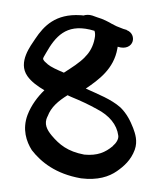

<svg xmlns="http://www.w3.org/2000/svg" viewBox="-84 -709 755 891"><g transform="rotate(10 293.5 -264.0)"><path d="M359 113C436 109 485 83 517 51C544 24 572 -10 581 -61C588 -103 570 -135 556 -159C537 -190 515 -220 481 -243C432 -273 369 -285 308 -301C360 -352 420 -413 420 -509V-518C460 -512 482 -533 484 -555C486 -573 475 -596 448 -601V-602L431 -604C402 -609 392 -612 379 -617H377C359 -624 331 -633 302 -636L279 -640C263 -642 250 -639 238 -633C234 -633 229 -633 224 -632C110 -619 66 -554 37 -488C22 -453 -25 -367 31 -311C54 -288 86 -273 120 -260C95 -226 72 -181 63 -134C50 -64 79 -11 111 24C163 71 239 113 357 113ZM93 -396V-397L89 -401C88 -407 90 -412 98 -433C127 -514 166 -580 279 -574L301 -572C305 -566 309 -552 308 -537V-536C308 -502 296 -468 280 -447V-446C258 -413 227 -386 195 -356C161 -364 132 -371 113 -382V-383H112C101 -389 95 -394 93 -396ZM156 -143V-144C164 -188 192 -222 230 -256C235 -254 243 -253 249 -251C295 -241 336 -230 376 -216C437 -197 479 -161 494 -113C500 -97 490 -75 478 -61V-60L477 -59C449 -26 416 -3 354 2C275 1 232 -24 190 -59C163 -82 145 -106 155 -142Z"/></g></svg>

Font: Stray Cat
Style: BlkExt
Weight: 900
Version: Version 1.0